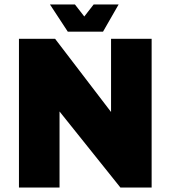

<svg xmlns="http://www.w3.org/2000/svg" viewBox="-20 -841 765 861"><path d="M65 0V-667H227L539 -259L478 -127V-667H660V0H520L207 -391L247 -482V0ZM284 -699 204 -821H316L358 -767L400 -821H512L442 -699Z"/></svg>

Font: Maven Pro Black
Style: Regular
Weight: 900
Designer: Joe Prince
Foundry: Joe Prince
Version: Version 2.103